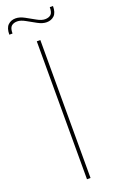

<svg xmlns="http://www.w3.org/2000/svg" viewBox="-217 -977 624 1020"><g transform="rotate(-20 95.0 -466.5)"><path d="M105 -779.8V0H85V-779.8ZM211.9 -926.8H230Q230 -889.2 212.9 -873Q195.8 -856.9 169.9 -856.9Q147 -856.9 120.1 -871.6Q93.3 -886.2 67.9 -900.6Q42.5 -915 22.9 -915Q2.4 -915 -9.8 -904.3Q-22 -893.6 -22 -862.8H-40Q-40 -900.4 -22.9 -916.7Q-5.9 -933.1 20 -933.1Q43 -933.1 69.8 -918.5Q96.7 -903.8 122.1 -889.4Q147.5 -875 167 -875Q188 -875 200 -885.5Q211.9 -896 211.9 -926.8Z"/></g></svg>

Font: Cooper Hewitt
Style: Thin
Weight: 701
Designer: Village Type and Design LLC
Foundry: Cooper Hewitt Smithsonian Design Museum
Version: 1.000